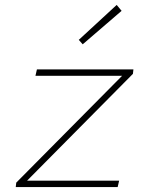

<svg xmlns="http://www.w3.org/2000/svg" viewBox="-20 -760 640 780"><path d="M44 0 46 -18 476 -452H124L130 -478H522L520 -460L90 -26H464L458 0ZM316 -580 300 -598 454 -740 474 -716Z"/></svg>

Font: Source Code Pro ExtraLight ExtraLight
Style: Italic
Weight: 250
Italic angle: -11°
Monospace: yes
Version: Version 1.016;hotconv 1.0.116;makeotfexe 2.5.65601